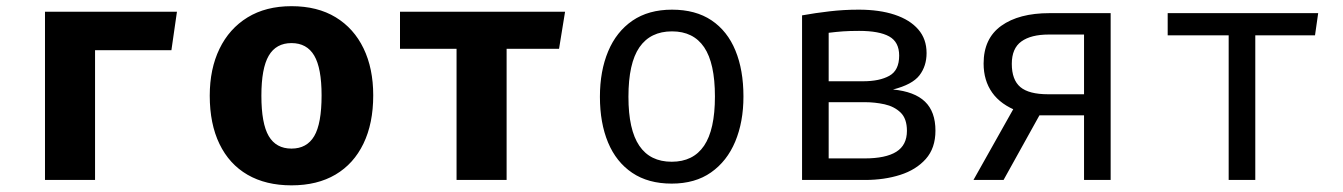

<svg xmlns="http://www.w3.org/2000/svg" viewBox="-20 -568 4240 606"><path d="M280 0H122V-531H538.5L521 -409.5H280Z M900 -548.5Q982 -548.5 1039.5 -513.5Q1097 -478.5 1127.5 -415.2Q1158 -352 1158 -267Q1158 -178.5 1127.2 -114.8Q1096.5 -51 1039 -17Q981.5 17 900 17Q819 17 761.2 -16.5Q703.5 -50 672.8 -113.5Q642 -177 642 -266Q642 -350.5 672.8 -414Q703.5 -477.5 761.2 -513Q819 -548.5 900 -548.5ZM900 -432Q851.5 -432 828.2 -392.2Q805 -352.5 805 -266Q805 -178 828.2 -138.5Q851.5 -99 900 -99Q948.5 -99 971.8 -138.5Q995 -178 995 -267Q995 -353 971.8 -392.5Q948.5 -432 900 -432Z M1763.5 -531 1744.5 -414H1579V0H1421V-414H1242.5V-531Z M2101 -537.5Q2175.5 -537.5 2225.8 -503.8Q2276 -470 2301.2 -408.5Q2326.5 -347 2326.5 -263.5Q2326.5 -183 2300.5 -121Q2274.5 -59 2224.2 -23.8Q2174 11.5 2100 11.5Q2026 11.5 1975.5 -22.5Q1925 -56.5 1899.2 -118.2Q1873.5 -180 1873.5 -262.5Q1873.5 -344 1899.5 -406Q1925.5 -468 1976.2 -502.8Q2027 -537.5 2101 -537.5ZM2101 -469Q2033 -469 1998.2 -418.8Q1963.5 -368.5 1963.5 -262.5Q1963.5 -158.5 1997.8 -108Q2032 -57.5 2100 -57.5Q2168 -57.5 2202.2 -108Q2236.5 -158.5 2236.5 -263.5Q2236.5 -368.5 2202.5 -418.8Q2168.5 -469 2101 -469Z M2690.5 -537.5Q2756 -537.5 2804 -521.5Q2852 -505.5 2878.2 -475.2Q2904.5 -445 2904.5 -400.5Q2904.5 -359.5 2882 -330.2Q2859.5 -301 2798.5 -285.5Q2866.5 -279 2899.5 -247.2Q2932.5 -215.5 2932.5 -155.5Q2932.5 -100.5 2902 -66.2Q2871.5 -32 2821.2 -16Q2771 0 2710.5 0H2511.5V-519.5Q2553 -527 2597.8 -532.2Q2642.5 -537.5 2690.5 -537.5ZM2691.5 -470.5Q2661.5 -470.5 2640.5 -469Q2619.5 -467.5 2595.5 -464.5V-68H2708.5Q2775.5 -68 2809 -89Q2842.5 -110 2842.5 -155Q2842.5 -193.5 2822.5 -212.8Q2802.5 -232 2772 -238.8Q2741.5 -245.5 2709.5 -245.5H2579.5V-311.5H2704Q2756 -311.5 2787 -328.8Q2818 -346 2818 -392.5Q2818 -435.5 2786.5 -453Q2755 -470.5 2691.5 -470.5Z M3401.5 0V-459H3290.5Q3234 -459 3203.8 -437.2Q3173.5 -415.5 3173.5 -366.5Q3173.5 -316 3200.5 -293.2Q3227.5 -270.5 3288 -270.5H3417.5V-204H3244.5L3194 -216.5Q3138.5 -237.5 3111.5 -275.8Q3084.5 -314 3084.5 -367.5Q3084.5 -446.5 3140.2 -486.5Q3196 -526.5 3292.5 -526.5H3485.5V0ZM3052.5 0 3186 -237.5 3268.5 -218 3147.5 0Z M4140.5 -526.5 4130.5 -456.5H3942V0H3858V-456.5H3665.5V-526.5Z"/></svg>

Font: Fast_Mono
Style: Regular
Weight: 400
Monospace: yes
Designer: Carrois Corporate, Edenspiekermann AG, Nikita Prokopov
Foundry: Carrois Corporate, Edenspiekermann AG, Nikita Prokopov
Version: Version 5.002